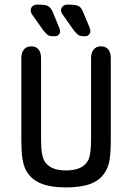

<svg xmlns="http://www.w3.org/2000/svg" viewBox="-20 -807 576 837"><path d="M463 -198V-553Q463 -578 452 -591.5Q441 -605 420 -605Q400 -605 388.5 -591.5Q377 -578 377 -553V-201Q377 -133 365 -110Q354 -87 329.5 -75.5Q305 -64 268 -64Q234 -64 211 -73.5Q188 -83 175 -103Q167 -116 163 -138.5Q159 -161 159 -201V-553Q159 -578 148 -591.5Q137 -605 116 -605Q96 -605 84.5 -591.5Q73 -578 73 -553V-198Q73 -148 77.5 -118Q82 -88 92 -67Q112 -28 154.5 -9Q197 10 268 10Q333 10 374.5 -5.5Q416 -21 437 -55Q452 -77 457.5 -109Q463 -141 463 -198ZM255 -741 303 -673Q311 -664 317 -658Q323 -652 331 -650.5Q339 -649 351 -649Q361 -649 367.5 -655.5Q374 -662 374 -670Q374 -677 371 -686L342 -755Q337 -768 330 -775Q323 -782 310.5 -784.5Q298 -787 275 -787Q262 -787 254 -780Q246 -773 246 -762Q246 -753 255 -741ZM121 -742 170 -673Q178 -664 184 -658Q190 -652 198 -650.5Q206 -649 219 -649Q229 -649 235.5 -655.5Q242 -662 242 -670Q242 -677 238 -686L210 -755Q204 -768 197 -775Q190 -782 178 -784.5Q166 -787 143 -787Q130 -787 122 -780Q114 -773 114 -762Q114 -752 121 -742Z"/></svg>

Font: Beiruti Medium
Style: Regular
Weight: 500
Designer: Arlette Boutros
Foundry: Boutros
Version: Version 1.41